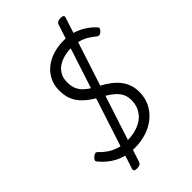

<svg xmlns="http://www.w3.org/2000/svg" viewBox="-367 -1273 1549 1549"><g transform="rotate(-45 407.5 -498.0)"><path d="M330 20Q278 20 233.5 8.5Q189 -3 153 -23Q117 -43 89 -68Q61 -93 39 -120Q30 -131 36 -142Q42 -153 52 -162Q65 -173 76 -176Q87 -179 97 -169Q122 -142 155.5 -118Q189 -94 233 -79.5Q277 -65 331 -65Q386 -65 432.5 -78.5Q479 -92 513.5 -118Q548 -144 567.5 -183Q587 -222 587 -274Q587 -306 577 -332Q567 -358 547 -380.5Q527 -403 499 -422.5Q471 -442 433 -463Q399 -481 367.5 -502Q336 -523 310.5 -546.5Q285 -570 266.5 -598.5Q248 -627 238.5 -662Q229 -697 229 -741Q229 -797 251 -844.5Q273 -892 314.5 -927Q356 -962 414 -981Q472 -1000 544 -1000Q600 -1000 648.5 -984Q697 -968 737 -941.5Q777 -915 806 -884Q817 -874 814.5 -862.5Q812 -851 798 -839Q787 -828 775.5 -826.5Q764 -825 753 -833Q728 -854 698 -873Q668 -892 630.5 -903.5Q593 -915 544 -915Q496 -915 455 -903.5Q414 -892 384 -870.5Q354 -849 337.5 -816.5Q321 -784 321 -741Q321 -706 329.5 -678.5Q338 -651 357 -627.5Q376 -604 407 -582.5Q438 -561 482 -538Q531 -513 567.5 -485Q604 -457 628.5 -425.5Q653 -394 666 -356.5Q679 -319 679 -275Q679 -209 653 -155Q627 -101 580 -61.5Q533 -22 469.5 -1Q406 20 330 20ZM230 150Q189 150 198 122L602 -1119Q611 -1146 651 -1146Q691 -1146 682 -1119L278 122Q269 150 230 150Z"/></g></svg>

Font: Playwrite SK
Style: Regular
Weight: 400
Designer: Veronika Burian, José Scaglione
Foundry: TypeTogether
Version: Version 1.002